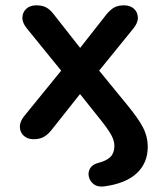

<svg xmlns="http://www.w3.org/2000/svg" viewBox="-20 -517 600 720"><path d="M371 182Q347 185 332.5 174.5Q318 164 313.5 147Q309 130 317.5 115Q326 100 348 94Q380 86 394.5 71Q409 56 409 30Q409 10 396 -13Q383 -36 353 -73L258 -192H302L172 -28Q159 -12 144 -3.5Q129 5 106 5Q83 5 69 -8Q55 -21 54.5 -41Q54 -61 71 -82L233 -281V-223L81 -410Q63 -432 64 -452Q65 -472 79 -484.5Q93 -497 116 -497Q139 -497 153.5 -489Q168 -481 181 -464L302 -310H259L380 -464Q394 -481 408.5 -489Q423 -497 445 -497Q468 -497 482 -484.5Q496 -472 497 -452Q498 -432 480 -410L329 -224V-280L455 -126Q498 -74 516 -39.5Q534 -5 534 34Q534 94 493 132.5Q452 171 371 182Z"/></svg>

Font: Nunito
Style: Bold
Weight: 700
Designer: Vernon Adams
Foundry: Vernon Adams
Version: Version 3.602